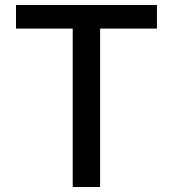

<svg xmlns="http://www.w3.org/2000/svg" viewBox="-20 -747 691 767"><path d="M43.9 -632.8V-727.1H606.9V-632.8H379.9V0H270.5V-632.8Z"/></svg>

Font: Karasuma Gothic
Style: Regular
Weight: 500
Designer: Rasmus Andersson / Ryoko Nishizuka
Foundry: Genbu
Version: Version 1.00